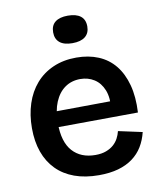

<svg xmlns="http://www.w3.org/2000/svg" viewBox="-83 -799 741 880"><g transform="rotate(-10 287.0 -359.5)"><path d="M307 13Q243 13 193.5 -5Q144 -23 110 -57.5Q76 -92 58.5 -141Q41 -190 41 -252Q41 -314 58 -366Q75 -418 108 -456Q141 -494 189 -515Q237 -536 297 -536Q354 -536 399.5 -517Q445 -498 475.5 -460.5Q506 -423 521 -367.5Q536 -312 532 -239L122 -236V-309L457 -312L414 -271Q420 -328 405.5 -364Q391 -400 362.5 -418Q334 -436 298 -436Q257 -436 226.5 -414.5Q196 -393 179 -352.5Q162 -312 162 -254Q162 -167 200.5 -124Q239 -81 307 -81Q336 -81 357 -89Q378 -97 392 -109.5Q406 -122 414.5 -138Q423 -154 427 -171L538 -147Q529 -110 511 -80.5Q493 -51 464.5 -30Q436 -9 397 2Q358 13 307 13ZM292 -604Q253 -604 233 -620.5Q213 -637 213 -668Q213 -700 233.5 -716Q254 -732 292 -732Q331 -732 351.5 -716Q372 -700 372 -668Q372 -637 351.5 -620.5Q331 -604 292 -604Z"/></g></svg>

Font: Bricolage Grotesque 16pt SemiBold
Style: Regular
Weight: 600
Version: Version 1.001;gftools[0.9.33.dev8+g029e19f]